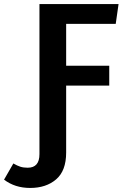

<svg xmlns="http://www.w3.org/2000/svg" viewBox="-114 -711 623 949"><path d="M35 218Q-40 218 -94 177L-48 97Q-29 108 -13.5 113Q2 118 23 118Q81 118 81 51V-691H472L458 -593H213V-386H426V-288H213V43Q213 133 163.5 175.5Q114 218 35 218Z"/></svg>

Font: Trujillo Medium
Style: Regular
Weight: 500
Designer: Fira Sans original fonts by bBox Type GmbH, Carrois Corporate GbR, & Edenspiekermann AG / Changes by Cristiano Sobral
Foundry: Fira Sans original fonts by bBox Type GmbH, Carrois Corporate GbR, & Edenspiekermann AG / Changes by Cristiano Sobral
Version: Version 4.301;October 17, 2021;FontCreator 14.0.0.2814 64-bi